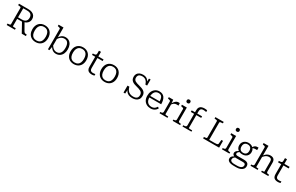

<svg xmlns="http://www.w3.org/2000/svg" viewBox="336 -3037 8547 5545"><g transform="rotate(30 4609.5 -264.5)"><path d="M375 -323 553 0H691V-50H680Q661 -50 644.5 -53Q628 -56 615 -66Q602 -76 590 -95L447 -345ZM224 -59V-657H358Q412 -657 448.5 -640.5Q485 -624 503 -591Q521 -558 521 -509Q521 -463 503.5 -428.5Q486 -394 449.5 -375Q413 -356 355 -356H209L210 -305H376Q385 -305 393 -306.5Q401 -308 409 -311Q417 -314 426 -317Q480 -329 520 -355.5Q560 -382 582 -422Q604 -462 604 -514Q604 -576 574.5 -620Q545 -664 490.5 -687Q436 -710 360 -710H51V-661H62Q99 -661 123 -654Q147 -647 147 -625V-85Q147 -63 123 -56Q99 -49 62 -49H51V0H325V-49H310Q295 -49 279.5 -49.5Q264 -50 251.5 -51.5Q239 -53 231.5 -54.5Q224 -56 224 -59Z M1277 -268Q1277 -182 1244.5 -119.5Q1212 -57 1153 -23Q1094 11 1015 11Q936 11 877 -23Q818 -57 785.5 -119.5Q753 -182 753 -268Q753 -332 771.5 -383.5Q790 -435 824.5 -471.5Q859 -508 907.5 -527.5Q956 -547 1015 -547Q1075 -547 1123 -527.5Q1171 -508 1205.5 -471.5Q1240 -435 1258.5 -383.5Q1277 -332 1277 -268ZM832 -268Q832 -193 853 -143Q874 -93 914.5 -67.5Q955 -42 1015 -42Q1076 -42 1116.5 -67Q1157 -92 1177.5 -142.5Q1198 -193 1198 -268Q1198 -339 1177.5 -389.5Q1157 -440 1116.5 -466.5Q1076 -493 1015 -493Q955 -493 914.5 -466.5Q874 -440 853 -389.5Q832 -339 832 -268Z M1691 11Q1647 11 1611.5 -4.5Q1576 -20 1547 -49.5Q1518 -79 1493 -121L1496 -180Q1521 -136 1549 -105Q1577 -74 1611 -58Q1645 -42 1686 -42Q1727 -42 1758 -57.5Q1789 -73 1810 -102Q1831 -131 1841.5 -174Q1852 -217 1852 -271Q1852 -324 1842.5 -365.5Q1833 -407 1813.5 -435.5Q1794 -464 1764 -478.5Q1734 -493 1693 -493Q1652 -493 1617.5 -477.5Q1583 -462 1553 -431.5Q1523 -401 1495 -355L1493 -411Q1521 -454 1552 -484.5Q1583 -515 1619.5 -531Q1656 -547 1701 -547Q1775 -547 1826.5 -512Q1878 -477 1905 -415.5Q1932 -354 1932 -271Q1932 -189 1903 -125Q1874 -61 1820 -25Q1766 11 1691 11ZM1433 -664Q1433 -679 1424.5 -686.5Q1416 -694 1399 -699Q1382 -704 1356 -709L1345 -711V-758H1508V-125L1505 -118L1483 12H1433Z M2552 -268Q2552 -182 2519.5 -119.5Q2487 -57 2428 -23Q2369 11 2290 11Q2211 11 2152 -23Q2093 -57 2060.5 -119.5Q2028 -182 2028 -268Q2028 -332 2046.5 -383.5Q2065 -435 2099.5 -471.5Q2134 -508 2182.5 -527.5Q2231 -547 2290 -547Q2350 -547 2398 -527.5Q2446 -508 2480.5 -471.5Q2515 -435 2533.5 -383.5Q2552 -332 2552 -268ZM2107 -268Q2107 -193 2128 -143Q2149 -93 2189.5 -67.5Q2230 -42 2290 -42Q2351 -42 2391.5 -67Q2432 -92 2452.5 -142.5Q2473 -193 2473 -268Q2473 -339 2452.5 -389.5Q2432 -440 2391.5 -466.5Q2351 -493 2290 -493Q2230 -493 2189.5 -466.5Q2149 -440 2128 -389.5Q2107 -339 2107 -268Z M2616 -484V-532H2627Q2660 -532 2682.5 -536.5Q2705 -541 2717 -555Q2729 -569 2729 -597L2781 -537H2971V-484ZM2797 -152Q2797 -111 2809.5 -87.5Q2822 -64 2845.5 -54.5Q2869 -45 2901 -45Q2926 -45 2947.5 -48.5Q2969 -52 2977 -54V-2Q2967 1 2952.5 4Q2938 7 2922 9Q2906 11 2890 11Q2846 11 2807.5 -2.5Q2769 -16 2746 -51.5Q2723 -87 2723 -152V-522L2729 -530V-690H2797Z M3579 -268Q3579 -182 3546.5 -119.5Q3514 -57 3455 -23Q3396 11 3317 11Q3238 11 3179 -23Q3120 -57 3087.5 -119.5Q3055 -182 3055 -268Q3055 -332 3073.5 -383.5Q3092 -435 3126.5 -471.5Q3161 -508 3209.5 -527.5Q3258 -547 3317 -547Q3377 -547 3425 -527.5Q3473 -508 3507.5 -471.5Q3542 -435 3560.5 -383.5Q3579 -332 3579 -268ZM3134 -268Q3134 -193 3155 -143Q3176 -93 3216.5 -67.5Q3257 -42 3317 -42Q3378 -42 3418.5 -67Q3459 -92 3479.5 -142.5Q3500 -193 3500 -268Q3500 -339 3479.5 -389.5Q3459 -440 3418.5 -466.5Q3378 -493 3317 -493Q3257 -493 3216.5 -466.5Q3176 -440 3155 -389.5Q3134 -339 3134 -268Z M4241 -35Q4293 -35 4328 -48.5Q4363 -62 4381.5 -92Q4400 -122 4400 -171Q4400 -213 4383 -240.5Q4366 -268 4337 -285Q4308 -302 4272 -313.5Q4236 -325 4198 -335Q4154 -346 4113.5 -360Q4073 -374 4041 -396.5Q4009 -419 3990.5 -454.5Q3972 -490 3972 -544Q3972 -602 3998 -642.5Q4024 -683 4072 -705.5Q4120 -728 4185 -728Q4241 -728 4283 -710.5Q4325 -693 4353.5 -654Q4382 -615 4394 -552L4373 -575L4384 -715H4437V-513H4379Q4365 -566 4339 -602Q4313 -638 4275.5 -657Q4238 -676 4188 -676Q4139 -676 4106.5 -661.5Q4074 -647 4058.5 -619Q4043 -591 4043 -551Q4043 -513 4058.5 -488Q4074 -463 4101 -447.5Q4128 -432 4163.5 -421Q4199 -410 4241 -399Q4283 -388 4324.5 -374Q4366 -360 4400 -337Q4434 -314 4454 -278Q4474 -242 4474 -187Q4474 -118 4444 -72.5Q4414 -27 4361.5 -5Q4309 17 4242 17Q4176 17 4123.5 -4Q4071 -25 4037 -70.5Q4003 -116 3989 -190L4015 -164L4004 3H3948V-229H4009Q4024 -165 4055 -122Q4086 -79 4133 -57Q4180 -35 4241 -35Z M4664 -263Q4664 -204 4678 -162Q4692 -120 4717.5 -93.5Q4743 -67 4776.5 -54.5Q4810 -42 4850 -42Q4894 -42 4925.5 -56.5Q4957 -71 4979 -94Q5001 -117 5016 -142L5059 -109Q5040 -75 5010 -47Q4980 -19 4939.5 -4Q4899 11 4849 11Q4775 11 4715.5 -21Q4656 -53 4621.5 -114.5Q4587 -176 4587 -264Q4587 -349 4618.5 -412Q4650 -475 4705.5 -511Q4761 -547 4833 -547Q4890 -547 4932 -528Q4974 -509 5002 -471.5Q5030 -434 5044.5 -378Q5059 -322 5059 -248H4644V-299H5004L4981 -279Q4979 -337 4970 -378Q4961 -419 4943.5 -444.5Q4926 -470 4899 -481.5Q4872 -493 4833 -493Q4795 -493 4763.5 -478.5Q4732 -464 4710 -435Q4688 -406 4676 -363Q4664 -320 4664 -263Z M5510 -543V-462Q5502 -464 5492.5 -465Q5483 -466 5473 -466.5Q5463 -467 5454 -467Q5427 -467 5405.5 -461Q5384 -455 5365.5 -442.5Q5347 -430 5330 -410.5Q5313 -391 5295 -364V-407Q5320 -453 5346.5 -484Q5373 -515 5403.5 -531.5Q5434 -548 5472 -548Q5484 -548 5495 -546.5Q5506 -545 5510 -543ZM5147 0V-43H5150Q5189 -43 5212 -54Q5235 -65 5235 -99V-443Q5235 -458 5226.5 -465.5Q5218 -473 5200.5 -478Q5183 -483 5157 -488L5147 -490V-537H5295L5306 -406L5310 -410V-65Q5310 -56 5323.5 -51Q5337 -46 5356 -44.5Q5375 -43 5391 -43H5413V0Z M5701 -656Q5676 -656 5659 -670.5Q5642 -685 5642 -715Q5642 -744 5658.5 -758.5Q5675 -773 5701 -773Q5727 -773 5744 -758.5Q5761 -744 5761 -715Q5761 -685 5744 -670.5Q5727 -656 5701 -656ZM5748 -537V-96Q5748 -64 5770.5 -53.5Q5793 -43 5832 -43H5835V0H5586V-43H5589Q5628 -43 5651 -53.5Q5674 -64 5674 -96V-443Q5674 -465 5654.5 -472.5Q5635 -480 5596 -488L5585 -490V-537Z M5911 -537H6257V-485H5911ZM6297 -761V-703Q6282 -707 6257.5 -711.5Q6233 -716 6203 -716Q6168 -716 6144 -706Q6120 -696 6107.5 -671.5Q6095 -647 6095 -602V-53Q6095 -50 6109 -47.5Q6123 -45 6144.5 -44Q6166 -43 6187 -43H6212V0H5913V-43H5931Q5973 -43 5997 -54Q6021 -65 6021 -99V-606Q6021 -670 6046 -706Q6071 -742 6112.5 -756.5Q6154 -771 6203 -771Q6233 -771 6259 -768Q6285 -765 6297 -761Z M6878 -710H6600V-661H6611Q6648 -661 6672 -654Q6696 -647 6696 -625V-85Q6696 -63 6672 -56Q6648 -49 6611 -49H6600V0H7135V-226H7081L7068 -97Q7067 -79 7054 -69.5Q7041 -60 7014 -56.5Q6987 -53 6944 -53H6774V-625Q6774 -647 6799 -654Q6824 -661 6863 -661H6878Z M7345 -656Q7320 -656 7303 -670.5Q7286 -685 7286 -715Q7286 -744 7302.5 -758.5Q7319 -773 7345 -773Q7371 -773 7388 -758.5Q7405 -744 7405 -715Q7405 -685 7388 -670.5Q7371 -656 7345 -656ZM7392 -537V-96Q7392 -64 7414.5 -53.5Q7437 -43 7476 -43H7479V0H7230V-43H7233Q7272 -43 7295 -53.5Q7318 -64 7318 -96V-443Q7318 -465 7298.5 -472.5Q7279 -480 7240 -488L7229 -490V-537Z M8121 -488Q8076 -490 8045 -487.5Q8014 -485 7993 -477Q7972 -469 7957 -454L7942 -461Q7954 -492 7971 -514Q7988 -536 8009.5 -549.5Q8031 -563 8058.5 -568Q8086 -573 8121 -570ZM7807 -165Q7746 -165 7699.5 -188Q7653 -211 7627 -254Q7601 -297 7601 -354Q7601 -412 7627.5 -455Q7654 -498 7700.5 -522.5Q7747 -547 7807 -547Q7867 -547 7913.5 -522.5Q7960 -498 7986.5 -455Q8013 -412 8013 -354Q8013 -297 7986.5 -254Q7960 -211 7913.5 -188Q7867 -165 7807 -165ZM7807 -216Q7849 -216 7878 -232Q7907 -248 7922.5 -278.5Q7938 -309 7938 -354Q7938 -400 7922.5 -431.5Q7907 -463 7878 -479Q7849 -495 7807 -495Q7766 -495 7736.5 -479Q7707 -463 7691.5 -431.5Q7676 -400 7676 -354Q7676 -309 7691.5 -278.5Q7707 -248 7736 -232Q7765 -216 7807 -216ZM7760 244Q7696 244 7647.5 231.5Q7599 219 7572 191.5Q7545 164 7545 120Q7545 90 7558.5 67Q7572 44 7599.5 24Q7627 4 7670 -16L7695 1Q7665 20 7647.5 37Q7630 54 7622 71.5Q7614 89 7614 110Q7614 136 7629 154Q7644 172 7676.5 182Q7709 192 7762 192H7850Q7905 192 7943.5 178.5Q7982 165 8002.5 139.5Q8023 114 8023 79Q8023 46 8002.5 30.5Q7982 15 7929 15H7690L7689 14Q7653 7 7628.5 -5.5Q7604 -18 7591.5 -37.5Q7579 -57 7579 -82Q7579 -109 7593 -131.5Q7607 -154 7632.5 -174Q7658 -194 7694 -211L7719 -191Q7697 -176 7681.5 -162.5Q7666 -149 7658 -135Q7650 -121 7650 -105Q7650 -80 7669 -69Q7688 -58 7725 -58H7930Q7983 -58 8019.5 -44.5Q8056 -31 8075 -3.5Q8094 24 8094 68Q8094 127 8061 166Q8028 205 7972.5 224.5Q7917 244 7850 244Z M8344 -758V-53Q8344 -50 8356 -47.5Q8368 -45 8385 -44Q8402 -43 8416 -43H8420V0H8181V-43H8184Q8210 -43 8229 -47.5Q8248 -52 8258.5 -64.5Q8269 -77 8269 -99V-664Q8269 -679 8260.5 -686.5Q8252 -694 8235 -699Q8218 -704 8191 -709L8181 -711V-758ZM8775 0H8537V-43H8541Q8555 -43 8572 -44Q8589 -45 8601 -47.5Q8613 -50 8613 -53V-385Q8613 -421 8604 -443.5Q8595 -466 8574 -477.5Q8553 -489 8517 -489Q8483 -489 8451 -475.5Q8419 -462 8389.5 -435.5Q8360 -409 8330 -369L8329 -417Q8358 -460 8390.5 -489Q8423 -518 8459.5 -532.5Q8496 -547 8538 -547Q8586 -547 8619.5 -530.5Q8653 -514 8670.5 -480.5Q8688 -447 8688 -396V-99Q8688 -77 8698 -64.5Q8708 -52 8727.5 -47.5Q8747 -43 8772 -43H8775Z M8820 -484V-532H8831Q8864 -532 8886.5 -536.5Q8909 -541 8921 -555Q8933 -569 8933 -597L8985 -537H9175V-484ZM9001 -152Q9001 -111 9013.5 -87.5Q9026 -64 9049.5 -54.5Q9073 -45 9105 -45Q9130 -45 9151.5 -48.5Q9173 -52 9181 -54V-2Q9171 1 9156.5 4Q9142 7 9126 9Q9110 11 9094 11Q9050 11 9011.5 -2.5Q8973 -16 8950 -51.5Q8927 -87 8927 -152V-522L8933 -530V-690H9001Z"/></g></svg>

Font: Roboto Serif Light
Style: Regular
Weight: 300
Designer: Greg Gazdowicz
Foundry: Commercial Type
Version: Version 1.008